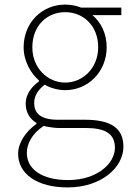

<svg xmlns="http://www.w3.org/2000/svg" viewBox="-20 -560 570 837"><path d="M275 257C423 257 518 169 518 80C518 -1 465 -38 349 -38H232C151 -38 129 -71 129 -111C129 -147 151 -172 175 -191C199 -176 234 -167 264 -167C366 -167 445 -249 445 -354C445 -414 420 -463 383 -494H509V-527H333C318 -533 294 -540 264 -540C163 -540 83 -461 83 -354C83 -290 117 -238 150 -209V-205C127 -189 92 -156 92 -108C92 -68 112 -40 139 -24V-20C90 15 59 64 59 110C59 198 141 257 275 257ZM264 -200C188 -200 121 -263 121 -354C121 -449 186 -507 264 -507C343 -507 408 -448 408 -354C408 -263 341 -200 264 -200ZM277 225C162 225 97 177 97 107C97 68 118 24 170 -11C199 -4 227 -2 234 -2H354C437 -2 481 22 481 84C481 153 403 225 277 225Z"/></svg>

Font: Harano Aji Gothic K1 ExtraLight
Style: Regular
Weight: 250
Foundry: Masamichi Hosoda
Version: HaranoAjiGothicK1-ExtraLight version 20230610;ttx 4.39.4